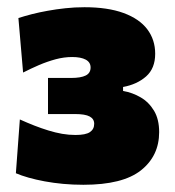

<svg xmlns="http://www.w3.org/2000/svg" viewBox="-20 -797 484 532"><path d="M211 -285Q182 -285 155 -287.5Q128 -290 103.8 -294.5Q79.5 -299 59.2 -304.8Q39 -310.5 24 -317L35 -466Q55 -457 74.8 -449.2Q94.5 -441.5 114 -435.5Q133.5 -429.5 152.2 -426.2Q171 -423 189 -423Q217.5 -423 229.2 -431Q241 -439 241 -454Q241 -467.5 228.5 -474.2Q216 -481 188 -481Q169.5 -481 150.2 -481Q131 -481 113 -481V-581Q129 -581 144.5 -581Q160 -581 177 -581Q204 -581 217.5 -587.8Q231 -594.5 231 -610Q231 -624.5 217.5 -631.8Q204 -639 180 -639Q157.5 -639 134.2 -632.8Q111 -626.5 88.2 -616.8Q65.5 -607 44 -596L31 -747Q48 -752.5 68.5 -757.8Q89 -763 112.5 -767.2Q136 -771.5 161.5 -774.2Q187 -777 214 -777Q278.5 -777 322.2 -761Q366 -745 388 -716Q410 -687 410 -648Q410 -607.5 384.8 -585.2Q359.5 -563 321 -556V-545Q347 -540.5 369.8 -527.2Q392.5 -514 406.8 -490.2Q421 -466.5 421 -431Q421 -365 370.5 -325Q320 -285 211 -285Z"/></svg>

Font: Commissioner Thin Black
Style: Regular
Weight: 900
Version: Version 1.000